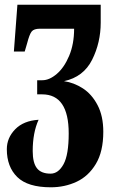

<svg xmlns="http://www.w3.org/2000/svg" viewBox="-20 -556 481 816"><path d="M9 78Q9 30 44.5 -6.5Q80 -43 144 -47Q119 8 119 86Q119 136 137 159Q155 182 195 182Q228 182 250 142Q272 102 272 11Q272 -155 159 -155H138V-215H160Q190 -215 221.5 -242Q253 -269 274 -319Q295 -369 295 -434H150Q124 -434 114.5 -422Q105 -410 95 -371L85 -337H39L54 -536H408V-460Q408 -375 371.5 -302Q335 -229 252 -211Q294 -205 332 -180.5Q370 -156 394.5 -109.5Q419 -63 419 4Q419 88 387.5 140.5Q356 193 305.5 216.5Q255 240 196 240Q98 240 53.5 196.5Q9 153 9 78Z"/></svg>

Font: Noto Serif Georgian Bold Cond
Style: Regular
Weight: 700
Width: 3
Designer: Monotype Design team
Foundry: Monotype Imaging Inc.
Version: Version 1.000